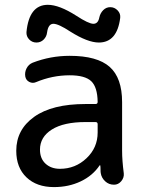

<svg xmlns="http://www.w3.org/2000/svg" viewBox="-20 -760 591 790"><path d="M433.6 -730.5Q451.2 -730.5 463.9 -717.3Q476.6 -704.1 474.6 -686.5Q461.9 -585 386.7 -585Q340.8 -585 269.5 -629.9Q220.7 -662.1 199.7 -662.1Q178.7 -662.1 173.8 -627Q171.9 -609.4 159.7 -597.2Q147.5 -585 129.9 -585Q112.3 -585 100.1 -597.7Q87.9 -610.4 88.9 -627.9Q99.6 -740.2 176.8 -740.2Q223.6 -740.2 293.9 -695.3Q344.7 -662.1 364.3 -662.1Q383.8 -662.1 388.7 -688.5Q392.6 -706.1 404.8 -718.3Q417 -730.5 433.6 -730.5ZM332 -257.8Q242.2 -257.8 193.4 -227.1Q144.5 -196.3 144.5 -144.5Q144.5 -107.4 167.5 -86.4Q190.4 -65.4 226.6 -65.4Q290 -65.4 335.9 -108.9Q381.8 -152.3 381.8 -214.8V-249Q381.8 -257.8 373 -257.8ZM202.1 9.8Q130.9 9.8 88.9 -30.3Q46.9 -70.3 46.9 -139.6Q46.9 -226.6 120.6 -279.3Q194.3 -332 332 -332H373Q381.8 -332 381.8 -340.8Q380.9 -401.4 355.5 -425.8Q330.1 -450.2 266.6 -450.2Q195.3 -450.2 127.9 -421.9Q114.3 -416 100.6 -422.9Q86.9 -429.7 84 -445.3Q81.1 -462.9 89.4 -479Q97.7 -495.1 114.3 -502Q187.5 -530.3 266.6 -530.3Q379.9 -530.3 431.2 -484.9Q482.4 -439.5 482.4 -339.8V-139.6Q482.4 -100.6 489.3 -46.9Q491.2 -29.3 479 -14.6Q466.8 0 449.2 0Q427.7 0 412.6 -14.2Q397.5 -28.3 394.5 -47.9Q393.6 -52.7 393.6 -63.5Q393.6 -74.2 392.6 -79.1Q392.6 -80.1 391.6 -80.1Q389.6 -80.1 389.6 -79.1Q361.3 -37.1 312 -13.7Q262.7 9.8 202.1 9.8Z"/></svg>

Font: Rounded Mgen+ 2p medium
Style: Regular
Weight: 500
Designer: [Source Han Sans]
Ryoko NISHIZUKA  (kana & ideographs); Paul D. Hunt (Latin, Greek & Cyrillic); Wenlong ZHANG  (bopomofo
Version: Version 1.059.20150602